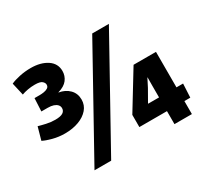

<svg xmlns="http://www.w3.org/2000/svg" viewBox="-142 -909 1194 1117"><g transform="rotate(-30 455.5 -350.5)"><path d="M157.7 -271Q115.7 -271 77.1 -281.2Q38.5 -291.3 16 -303L39.7 -387.7Q59.8 -381.7 89.4 -375.1Q119 -368.5 148.5 -368.5Q183.3 -368.5 199.4 -378.7Q215.5 -389 215.5 -407.8Q215.5 -421 206.8 -430.7Q198.2 -440.3 182.4 -445.7Q166.7 -451 143.8 -451H101.5L105.8 -538.2H140.8Q154.8 -538.2 170 -540.7Q185.2 -543.2 195.8 -550.1Q206.3 -557 206.3 -570.8Q206.3 -583.3 193.8 -594.3Q181.3 -605.3 145.8 -605.3Q122.2 -605.3 98.3 -601.1Q74.5 -596.8 57.3 -590.2L38 -674.5Q62 -685.5 98.2 -693.2Q134.5 -701 173.8 -701Q239.7 -701 282.7 -672.8Q325.7 -644.5 325.7 -593.8Q325.7 -561.5 306.2 -535.8Q286.7 -510.2 242.8 -497.7V-496.7Q285.5 -489.8 312.2 -462.7Q339 -435.5 339 -394.5Q339 -357 315.2 -329.3Q291.3 -301.5 250.3 -286.3Q209.3 -271 157.7 -271ZM696.5 -696 310 0H198L584.5 -696ZM735.3 0V-253.7L735.7 -313.3L734.7 -314.2L707 -260L662.2 -181.3V-179.5H896.7L892 -87.3H549.8V-169.2L701.8 -418H852.3V0Z"/></g></svg>

Font: Murecho Thin
Style: Regular
Weight: 100
Designer: Neil Summerour
Foundry: Positype
Version: Version 1.010